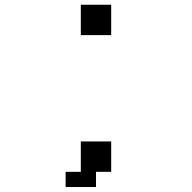

<svg xmlns="http://www.w3.org/2000/svg" viewBox="-20 -832 790 790"><path d="M250 -62.5V-125H312.5V-250H437.5V-125H375V-62.5ZM312.5 -687.5V-812.5H437.5V-687.5Z"/></svg>

Font: Better VCR
Style: Regular
Weight: 400
Designer: artdzyk
Foundry: https://fontstruct.com
Version: Version 1.0